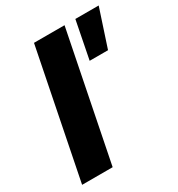

<svg xmlns="http://www.w3.org/2000/svg" viewBox="-176 -856 897 969"><g transform="rotate(-30 272.0 -371.0)"><path d="M345 -742 197 0H19L167 -742ZM408 -742H544L472 -523H365Z"/></g></svg>

Font: Gontserrat
Style: Bold Italic
Weight: 700
Italic angle: -11.3°
Designer: Julieta Ulanovsky
Foundry: Julieta Ulanovsky
Version: Version 6.001